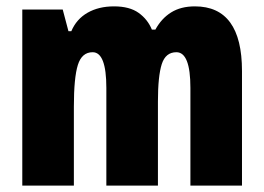

<svg xmlns="http://www.w3.org/2000/svg" viewBox="-20 -583 829 603"><path d="M592 -563Q740 -563 740 -360V0H578V-307Q578 -419 534 -419Q500 -419 488 -381.5Q476 -344 476 -264V0H314V-307Q314 -419 271 -419Q237 -419 224.5 -379Q212 -339 212 -248V0H50V-553H177L195 -485H204Q220 -523 255 -543Q290 -563 338 -563Q387 -563 415.5 -542.5Q444 -522 457 -490H468Q487 -525 517.5 -544Q548 -563 592 -563Z"/></svg>

Font: Noto Sans Lao UI ExtCond Blk
Style: Regular
Weight: 900
Width: 2
Designer: Monotype Design Team
Foundry: Monotype Imaging Inc.
Version: Version 2.000; ttfautohint (v1.8.4.7-5d5b)